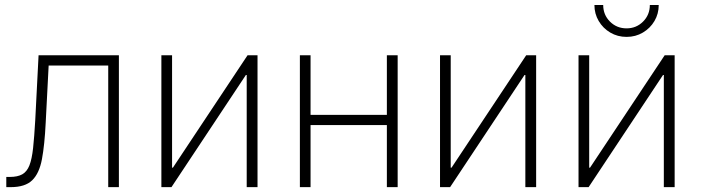

<svg xmlns="http://www.w3.org/2000/svg" viewBox="-20 -770 2883 790"><path d="M5.9 0V-42H20.5Q52.2 -42 71.5 -52.7Q90.8 -63.5 101.1 -89.6Q111.3 -115.7 116.2 -161.1Q121.1 -206.5 125 -275.4L138.7 -542.5H469.2V0H425.3V-500.5H180.2L168 -264.6Q163.6 -173.8 152.6 -115.2Q141.6 -56.6 112.5 -28.3Q83.5 0 23.9 0Z M1039.6 0H995.1V-461.4H991.7L685.5 0H644V-542.5H688V-80.1H691.4L998.5 -542.5H1039.6Z M1585.9 -297.4V-255.4H1245.6V-297.4ZM1257.8 -542.5V0H1213.9V-542.5ZM1616.2 -542.5V0H1571.8V-542.5Z M2186 0H2141.6V-461.4H2138.2L1832 0H1790.5V-542.5H1834.5V-80.1H1837.9L2145 -542.5H2186Z M2755.9 0H2711.4V-461.4H2708L2401.9 0H2360.4V-542.5H2404.3V-80.1H2407.7L2714.8 -542.5H2755.9ZM2558.1 -618.2Q2521 -618.2 2491 -636Q2460.9 -653.8 2443.4 -683.6Q2425.8 -713.4 2425.8 -749.5H2461.9Q2461.9 -709 2489.7 -681.2Q2517.6 -653.3 2558.1 -653.3Q2598.1 -653.3 2626 -681.2Q2653.8 -709 2653.8 -749.5H2690.4Q2690.4 -713.4 2672.9 -683.6Q2655.3 -653.8 2625.2 -636Q2595.2 -618.2 2558.1 -618.2Z"/></svg>

Font: Inter 16pt ExtraLight
Style: Regular
Weight: 250
Version: Version 4.001;git-66647c0bb